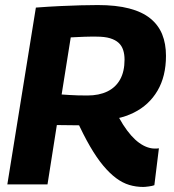

<svg xmlns="http://www.w3.org/2000/svg" viewBox="-20 -730 688 760"><path d="M9 0 122 -700Q175 -704 219 -706Q263 -708 299.5 -709Q336 -710 367 -710Q440 -710 491.5 -696.5Q543 -683 575 -657Q607 -631 622 -594Q637 -557 637 -509Q637 -428 603.5 -371Q570 -314 509.5 -284Q449 -254 367 -253L338 -233Q314 -234 292 -234Q270 -234 248.5 -234.5Q227 -235 205 -235L168 0ZM547 10Q518 10 491.5 2Q465 -6 439.5 -25Q414 -44 388.5 -74.5Q363 -105 336.5 -150.5Q310 -196 282 -258L436 -294Q451 -262 467 -237Q483 -212 499 -194Q515 -176 531 -164.5Q547 -153 562.5 -147.5Q578 -142 592 -142Q596 -142 600.5 -142Q605 -142 609 -143L591 3Q584 6 569 8Q554 10 547 10ZM326 -352Q372 -352 405 -368Q438 -384 455.5 -415.5Q473 -447 473 -494Q473 -515 467.5 -532Q462 -549 449.5 -560.5Q437 -572 416 -578.5Q395 -585 362 -585Q347 -585 336 -585Q325 -585 314.5 -584.5Q304 -584 291 -583.5Q278 -583 260 -582L224 -356Q239 -355 254.5 -354Q270 -353 287.5 -352.5Q305 -352 326 -352Z"/></svg>

Font: Georama ExtraCondensed Thin
Style: Bold Italic
Weight: 700
Italic angle: -9°
Version: Version 1.001